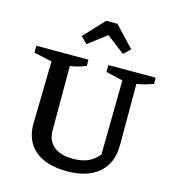

<svg xmlns="http://www.w3.org/2000/svg" viewBox="-130 -1010 1016 1128"><g transform="rotate(15 378.0 -446.0)"><path d="M381 11Q255 11 187 -46Q119 -103 119 -207L127 -589L17 -613V-655H334V-617Q315 -609 292.5 -602.5Q270 -596 238 -591V-201Q238 -137 279 -103Q320 -69 395 -69Q449 -69 486.5 -85.5Q524 -102 552 -137L558 -589L455 -613V-655H743V-617Q721 -609 696.5 -602Q672 -595 643 -591V-218Q643 -109 574 -49Q505 11 381 11ZM444 -903 561 -779 521 -740 410 -825 299 -740 260 -779 376 -903Z"/></g></svg>

Font: Piazzolla 24pt SemiBold
Style: Regular
Weight: 600
Designer: Juan Pablo del Peral
Foundry: Huerta Tipografica
Version: Version 2.005